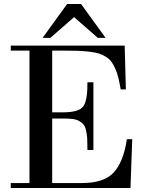

<svg xmlns="http://www.w3.org/2000/svg" viewBox="-20 -944 744 964"><path d="M128 -25V-690H34V-715H606L612 -495H586Q580 -530 574 -554.5Q568 -579 558.5 -600Q549 -621 539 -634.5Q529 -648 511.5 -659Q494 -670 476 -675.5Q458 -681 428 -684.5Q398 -688 367 -689Q336 -690 290 -690H242V-380H296Q378 -380 399 -411Q420 -442 419 -531H449V-191H419Q419 -227 418 -246.5Q417 -266 412.5 -287Q408 -308 400.5 -317.5Q393 -327 379 -335.5Q365 -344 345.5 -346.5Q326 -349 296 -349H242V-25H393Q502 -25 551 -78Q600 -131 617 -245H644L635 0H34V-25ZM194 -754 317 -924H387L510 -754H471L352 -858L233 -754Z"/></svg>

Font: Justus
Style: Oldstyle
Weight: 500
Version: Version 001.000